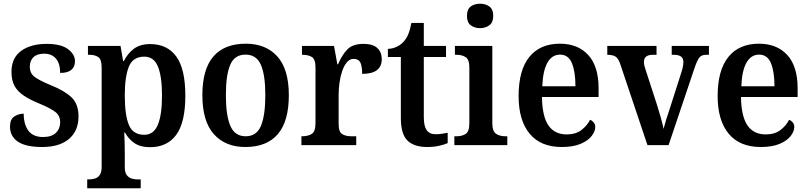

<svg xmlns="http://www.w3.org/2000/svg" viewBox="-20 -784 4370 1037"><path d="M208 10Q119 10 76.5 -19Q34 -48 34 -100Q34 -140 57.5 -155Q81 -170 108 -170Q108 -112 133.5 -78Q159 -44 212 -44Q259 -44 282 -66.5Q305 -89 305 -124Q305 -158 280.5 -178Q256 -198 194 -224Q142 -245 108.5 -267.5Q75 -290 58.5 -320Q42 -350 42 -396Q42 -471 94 -509Q146 -547 232 -547Q310 -547 347.5 -518.5Q385 -490 385 -453Q385 -423 365 -406.5Q345 -390 305 -390Q305 -440 282.5 -467Q260 -494 219 -494Q180 -494 160.5 -475Q141 -456 141 -424Q141 -389 166 -369.5Q191 -350 254 -324Q327 -295 365.5 -259Q404 -223 404 -155Q404 -77 352.5 -33.5Q301 10 208 10Z M451 233V185H460Q476 185 492 180.5Q508 176 518.5 161.5Q529 147 529 117V-419Q529 -464 510.5 -476Q492 -488 464 -488H455V-536H631L645 -454H649Q669 -495 703 -520.5Q737 -546 791 -546Q883 -546 932 -479Q981 -412 981 -267Q981 -123 932 -56Q883 11 790 11Q739 11 707 -10.5Q675 -32 655 -68H651Q654 -11 654 45V119Q654 148 665 162Q676 176 691.5 180.5Q707 185 723 185H740V233ZM759 -56Q810 -56 832.5 -110Q855 -164 855 -268Q855 -371 833 -424.5Q811 -478 759 -478Q698 -478 676 -424Q654 -370 654 -268Q654 -163 676 -109.5Q698 -56 759 -56Z M1305 10Q1197 10 1135 -59.5Q1073 -129 1073 -270Q1073 -410 1132.5 -479Q1192 -548 1308 -548Q1416 -548 1478 -479Q1540 -410 1540 -270Q1540 -129 1480.5 -59.5Q1421 10 1305 10ZM1307 -48Q1366 -48 1389.5 -104.5Q1413 -161 1413 -270Q1413 -379 1389 -434Q1365 -489 1306 -489Q1247 -489 1223.5 -434Q1200 -379 1200 -270Q1200 -161 1224 -104.5Q1248 -48 1307 -48Z M1608 0V-48H1612Q1643 -48 1663.5 -60.5Q1684 -73 1684 -120V-420Q1684 -464 1664.5 -476Q1645 -488 1615 -488H1611V-536H1784L1802 -437H1806Q1827 -487 1856 -517Q1885 -547 1943 -547Q1994 -547 2018 -524.5Q2042 -502 2042 -465Q2042 -385 1936 -385Q1936 -426 1926.5 -446Q1917 -466 1890 -466Q1869 -466 1853.5 -447.5Q1838 -429 1828 -399.5Q1818 -370 1813.5 -336.5Q1809 -303 1809 -273V-115Q1809 -71 1828.5 -59.5Q1848 -48 1877 -48H1904V0Z M2287 10Q2216 10 2180.5 -25Q2145 -60 2145 -147V-476H2075V-520Q2102 -521 2124 -532Q2146 -543 2160 -559Q2175 -575 2185 -599Q2195 -623 2202 -660H2269V-536H2389V-476H2269V-152Q2269 -103 2284.5 -81Q2300 -59 2333 -59Q2351 -59 2367 -61.5Q2383 -64 2398 -67V-11Q2383 -4 2353.5 3Q2324 10 2287 10Z M2573 -632Q2543 -632 2522.5 -647.5Q2502 -663 2502 -698Q2502 -734 2522.5 -749Q2543 -764 2573 -764Q2602 -764 2623 -749Q2644 -734 2644 -698Q2644 -663 2623 -647.5Q2602 -632 2573 -632ZM2434 0V-48H2446Q2476 -48 2495.5 -61Q2515 -74 2515 -118V-420Q2515 -462 2495.5 -475Q2476 -488 2447 -488H2437V-536H2639V-120Q2639 -75 2659 -61.5Q2679 -48 2709 -48H2720V0Z M3014 10Q2900 10 2840.5 -62Q2781 -134 2781 -265Q2781 -405 2839 -476.5Q2897 -548 3004 -548Q3101 -548 3157 -487Q3213 -426 3213 -307V-260H2907Q2909 -154 2942.5 -106Q2976 -58 3041 -58Q3089 -58 3120 -81.5Q3151 -105 3167 -137Q3178 -133 3186.5 -123Q3195 -113 3195 -98Q3195 -75 3176 -50Q3157 -25 3117 -7.5Q3077 10 3014 10ZM3088 -318Q3088 -396 3069 -442.5Q3050 -489 3005 -489Q2961 -489 2936.5 -445Q2912 -401 2909 -318Z M3330 -438Q3320 -468 3305 -478Q3290 -488 3260 -488V-536H3526V-488H3506Q3458 -488 3458 -450Q3458 -439 3460.5 -428.5Q3463 -418 3467 -407L3528 -219Q3539 -185 3549 -149Q3559 -113 3564 -88Q3569 -108 3578.5 -139.5Q3588 -171 3599 -202L3661 -396Q3666 -412 3668.5 -425Q3671 -438 3671 -450Q3671 -488 3620 -488H3608V-536H3809V-488H3793Q3769 -488 3757 -473Q3745 -458 3730 -413L3591 0H3477Z M4089 10Q3975 10 3915.5 -62Q3856 -134 3856 -265Q3856 -405 3914 -476.5Q3972 -548 4079 -548Q4176 -548 4232 -487Q4288 -426 4288 -307V-260H3982Q3984 -154 4017.5 -106Q4051 -58 4116 -58Q4164 -58 4195 -81.5Q4226 -105 4242 -137Q4253 -133 4261.5 -123Q4270 -113 4270 -98Q4270 -75 4251 -50Q4232 -25 4192 -7.5Q4152 10 4089 10ZM4163 -318Q4163 -396 4144 -442.5Q4125 -489 4080 -489Q4036 -489 4011.5 -445Q3987 -401 3984 -318Z"/></svg>

Font: Noto Serif Georgian SemiCondensed SemiBold
Style: Regular
Weight: 600
Width: 4
Designer: Monotype Design Team, Akaki Razmadze
Foundry: Google LLC
Version: Version 2.003; ttfautohint (v1.8.4.7-5d5b)